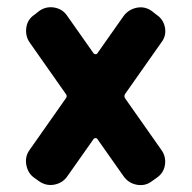

<svg xmlns="http://www.w3.org/2000/svg" viewBox="-20 -561 540 541"><path d="M333 -283.2 434.6 -138.7Q448.2 -120.1 444.8 -96.7Q441.4 -73.2 420.9 -59.6L407.2 -49.8Q388.7 -36.1 365.2 -40.5Q341.8 -44.9 328.1 -64.5L253.9 -169.9Q252.9 -171.9 249.5 -171.9Q246.1 -171.9 244.1 -169.9L169.9 -64.5Q157.2 -45.9 134.3 -41Q111.3 -36.1 90.8 -49.8L77.1 -59.6Q58.6 -72.3 54.2 -96.2Q49.8 -120.1 63.5 -138.7L165 -283.2Q170.9 -290 165 -296.9L63.5 -441.4Q50.8 -460 54.2 -483.4Q57.6 -506.8 77.1 -519.5L90.8 -530.3Q110.4 -543.9 133.8 -539.6Q157.2 -535.2 169.9 -515.6L244.1 -410.2Q246.1 -408.2 249.5 -408.2Q252.9 -408.2 253.9 -410.2L328.1 -515.6Q341.8 -534.2 364.7 -539.1Q387.7 -543.9 407.2 -530.3L420.9 -519.5Q440.4 -506.8 444.8 -483.4Q449.2 -460 434.6 -441.4L333 -296.9Q328.1 -290 333 -283.2Z"/></svg>

Font: Rounded Mgen+ 1mn bold
Style: Bold
Weight: 700
Designer: [Source Han Sans]
Ryoko NISHIZUKA  (kana & ideographs); Paul D. Hunt (Latin, Greek & Cyrillic); Wenlong ZHANG  (bopomofo
Version: Version 1.059.20150602